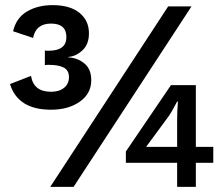

<svg xmlns="http://www.w3.org/2000/svg" viewBox="-20 -729 870 749"><path d="M185 -709Q253 -709 290 -679Q327 -649 327 -599Q327 -556 301.5 -532.5Q276 -509 247 -507V-505Q281 -504 308.5 -482Q336 -460 336 -416Q336 -364 291.5 -332.5Q247 -301 179 -301Q50 -301 19 -401L101 -433Q111 -371 179 -371Q211 -371 230 -386.5Q249 -402 249 -428Q249 -455 228.5 -465.5Q208 -476 172 -476Q168 -476 164 -476Q160 -476 155 -475V-532Q159 -531 162.5 -531Q166 -531 169 -531Q239 -531 239 -584Q239 -637 179 -637Q120 -637 109 -581L31 -607Q43 -659 85 -684Q127 -709 185 -709ZM176 0 636 -704H727L267 0ZM812 -156V-94H744V0H671V-94H471V-138L647 -397H744V-156ZM550 -156H671V-256Q671 -296 674 -333H671Q665 -321 656 -305Q647 -289 639 -277Z"/></svg>

Font: Prodigy Sans Medium
Style: Regular
Weight: 500
Designer: Wei Huang
Foundry: Wei Huang
Version: Version 1.003; ttfautohint (v1.8.3)